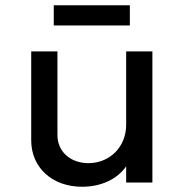

<svg xmlns="http://www.w3.org/2000/svg" viewBox="-20 -696 700 732"><path d="M293 16C367 16 428 -14 461 -62V0H561V-500H461V-220C461 -136 398 -73 315 -74C247 -75 199 -119 199 -181V-500H99V-161C99 -57 179 16 293 16ZM185 -599H475V-676H185Z"/></svg>

Font: Uncut Plan8
Style: Regular
Weight: 400
Designer: Kasper Nordkvist
Foundry: UNCUT.wtf
Version: Version 1.002;Glyphs 3.1.2 (3151)